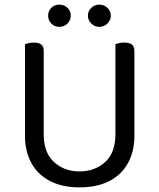

<svg xmlns="http://www.w3.org/2000/svg" viewBox="-20 -797 689 830"><path d="M324 13Q249 13 196 -14.5Q143 -42 115.5 -92.5Q88 -143 88 -210V-292H169V-217Q169 -137 213.5 -96.5Q258 -56 324 -56Q390 -56 434.5 -96.5Q479 -137 479 -217V-292H561V-210Q561 -143 533.5 -92.5Q506 -42 453 -14.5Q400 13 324 13ZM169 -251H88V-606Q93 -608 103.5 -610.5Q114 -613 126 -613Q148 -613 158.5 -604.5Q169 -596 169 -576ZM561 -251H479V-606Q484 -608 494.5 -610.5Q505 -613 517 -613Q539 -613 550 -604.5Q561 -596 561 -576ZM286 -729Q286 -710 272 -695.5Q258 -681 236 -681Q215 -681 201.5 -695.5Q188 -710 188 -729Q188 -749 201.5 -763Q215 -777 236 -777Q258 -777 272 -763Q286 -749 286 -729ZM459 -729Q459 -710 444.5 -695.5Q430 -681 409 -681Q389 -681 374.5 -695.5Q360 -710 360 -729Q360 -749 374.5 -763Q389 -777 409 -777Q430 -777 444.5 -763Q459 -749 459 -729Z"/></svg>

Font: Baloo Tamma 2
Style: Regular
Weight: 400
Designer: Divya Kowshik, Shuchita Grover and Ek Type
Foundry: Ek Type
Version: Version 1.700